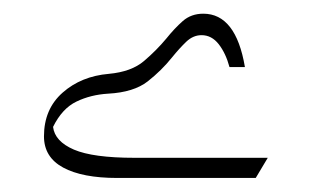

<svg xmlns="http://www.w3.org/2000/svg" viewBox="-20 -973 453 279"><path d="M138.2 -865.7Q170.9 -868.7 189.2 -884.3Q207.5 -899.9 221.7 -917Q233.4 -931.6 245.6 -942.4Q257.8 -953.1 275.4 -953.1Q322.8 -953.1 335.9 -875.5H313.5Q308.1 -895.5 297.9 -908.7Q287.6 -921.9 272.9 -921.9Q260.7 -921.9 250.7 -912.4Q240.7 -902.8 230 -889.6Q214.8 -870.6 194.6 -854.7Q174.3 -838.9 137.2 -836.9Q111.8 -835.4 91.1 -825.4Q70.3 -815.4 57.1 -788.6Q59.6 -767.6 87.4 -755.6Q115.2 -743.7 175.3 -743.7H369.1L351.6 -714.4H150.4Q99.6 -714.4 71.8 -729.5Q43.9 -744.6 43.9 -774.9Q43.9 -814.5 71 -838.4Q98.1 -862.3 138.2 -865.7Z"/></svg>

Font: Pinar-FD Regular
Style: FD-Regular
Weight: 400
Designer: Amin Abedi
Version: Version 3.000